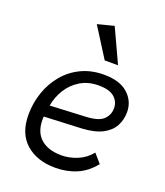

<svg xmlns="http://www.w3.org/2000/svg" viewBox="-139 -844 813 947"><g transform="rotate(20 267.5 -371.0)"><path d="M262 8Q166 8 107.5 -43.5Q49 -95 49 -193Q49 -255 68.5 -311.5Q88 -368 125 -412Q162 -456 214.5 -481Q267 -506 333 -506Q416 -506 459 -467Q502 -428 502 -371Q502 -331 484.5 -298Q467 -265 427.5 -244Q388 -223 321 -219L123 -210Q118 -136 157 -98Q196 -60 270 -60Q311 -60 352.5 -77Q394 -94 423 -130L463 -84Q424 -35 373 -13.5Q322 8 262 8ZM326 -447Q271 -447 230 -422Q189 -397 164.5 -357Q140 -317 132 -271L317 -280Q385 -283 410 -307.5Q435 -332 435 -367Q435 -401 409 -424Q383 -447 326 -447ZM311 -573 213 -728 299 -750 381 -573Z"/></g></svg>

Font: Livvic
Style: Italic
Weight: 400
Italic angle: -10°
Designer: Jacques Le Bailly, Baron von Fonthausen
Version: Version 1.001; ttfautohint (v1.8.2)